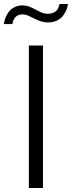

<svg xmlns="http://www.w3.org/2000/svg" viewBox="-55 -937 358 957"><path d="M57.1 -865.2Q42 -865.2 31 -858.6Q20 -852.1 15.4 -842.8Q10.7 -833.5 8.8 -826.9Q6.8 -820.3 6.8 -816.9H-35.2Q-35.2 -822.3 -33 -832Q-30.8 -841.8 -24.4 -855.7Q-18.1 -869.6 -8.5 -881.3Q1 -893.1 18.1 -901.6Q35.2 -910.2 56.2 -910.2Q79.6 -910.2 101.3 -899.7Q123 -889.2 143.3 -878.7Q163.6 -868.2 184.1 -868.2Q198.7 -868.2 210 -873Q221.2 -877.9 226.8 -884.3Q232.4 -890.6 235.8 -898.2Q239.3 -905.8 240.2 -910.2Q241.2 -914.6 241.2 -917H283.2Q283.2 -911.6 281 -902.3Q278.8 -893.1 272 -879.2Q265.1 -865.2 254.9 -853.5Q244.6 -841.8 226.3 -833.5Q208 -825.2 185.1 -825.2Q159.7 -825.2 136.5 -835.2Q113.3 -845.2 93.8 -855.2Q74.2 -865.2 57.1 -865.2ZM88.9 0V-710H159.2V0Z"/></svg>

Font: Rawline
Style: Regular
Weight: 400
Designer: Matt McInerney, Pablo Impallari, Rodrigo Fuenzalida
Foundry: Matt McInerney, Pablo Impallari, Rodrigo Fuenzalida
Version: Version 4.020;PS 004.020;hotconv 1.0.88;makeotf.lib2.5.64775